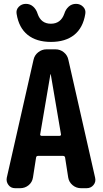

<svg xmlns="http://www.w3.org/2000/svg" viewBox="-20 -990 540 1010"><path d="M293.9 -275.4Q296.9 -275.4 299.3 -277.8Q301.8 -280.3 300.8 -283.2L247.1 -598.6Q247.1 -599.6 246.1 -599.6Q245.1 -599.6 245.1 -598.6L191.4 -283.2Q190.4 -280.3 192.9 -277.8Q195.3 -275.4 198.2 -275.4ZM339.8 -674.8 480.5 -54.7Q485.4 -33.2 471.7 -16.6Q458 0 435.5 0H406.2Q380.9 0 361.8 -16.1Q342.8 -32.2 338.9 -55.7L322.3 -162.1Q320.3 -169.9 311.5 -169.9H179.7Q171.9 -169.9 169.9 -162.1L153.3 -55.7Q149.4 -31.2 130.4 -15.6Q111.3 0 85.9 0H59.6Q37.1 0 24.4 -17.1Q11.7 -34.2 15.6 -54.7L156.2 -674.8Q161.1 -699.2 180.7 -714.8Q200.2 -730.5 224.6 -730.5H271.5Q296.9 -730.5 315.9 -714.8Q335 -699.2 339.8 -674.8ZM379.9 -969.7Q402.3 -969.7 417.5 -954.1Q432.6 -938.5 428.7 -917Q417 -843.8 370.6 -806.6Q324.2 -769.5 248 -769.5Q171.9 -769.5 125.5 -806.6Q79.1 -843.8 67.4 -917Q63.5 -938.5 78.6 -954.1Q93.8 -969.7 116.2 -969.7Q138.7 -969.7 154.8 -955.1Q170.9 -940.4 177.7 -918Q195.3 -865.2 247.6 -865.2Q299.8 -865.2 318.4 -918Q325.2 -940.4 341.3 -955.1Q357.4 -969.7 379.9 -969.7Z"/></svg>

Font: Rounded Mgen+ 1mn bold
Style: Bold
Weight: 700
Designer: [Source Han Sans]
Ryoko NISHIZUKA  (kana & ideographs); Paul D. Hunt (Latin, Greek & Cyrillic); Wenlong ZHANG  (bopomofo
Version: Version 1.059.20150602